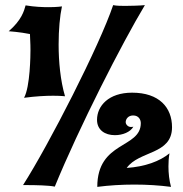

<svg xmlns="http://www.w3.org/2000/svg" viewBox="-20 -725 715 750"><path d="M234 -349C216 -410 209 -484 209 -551C209 -610 214 -663 222 -700C222 -700 203 -697 171 -697C147 -697 116 -698 80 -704C74 -682 64 -646 14 -603C14 -603 58 -600 97 -592C99 -559 99 -531 99 -529C99 -511 98 -387 74 -343C119 -349 158 -351 187 -351C216 -351 234 -349 234 -349ZM360 5C360 -175 530 -144 530 -244C530 -256 523 -274 500 -274C480 -274 471 -259 471 -248C471 -238 481 -229 491 -229C494 -229 497 -229 501 -230C489 -209 459 -197 429 -197C390 -197 359 -217 359 -257C359 -311 404 -363 496 -363C602 -363 652 -305 652 -228C652 -120 523 -137 475 -69C547 -74 604 -95 642 -126C639 -109 638 -92 638 -75C638 -48 641 -21 648 5C603 -1 554 -4 505 -4C456 -4 406 -1 360 5ZM546 -705C530 -703 485 -702 470 -702C458 -702 434 -702 422 -705C369 -547 171 -160 70 -2C75 -2 81 -2 88 -2C116 -2 172 -1 194 4C289 -228 457 -557 546 -705Z"/></svg>

Font: Spicy Rice
Style: Regular
Weight: 400
Designer: Astigmatic (AOETI)
Foundry: Astigmatic (AOETI)
Version: Version 1.000